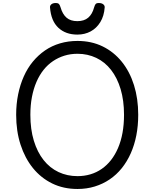

<svg xmlns="http://www.w3.org/2000/svg" viewBox="-20 -1232 1023 1271"><path d="M493 19Q400 19 325.5 -17.5Q251 -54 198 -119.5Q145 -185 116 -274.5Q87 -364 87 -472Q87 -543 100 -607Q113 -671 137.5 -726Q162 -781 197.5 -824Q233 -867 278 -898Q323 -929 377.5 -945Q432 -961 493 -961Q585 -961 659 -925Q733 -889 786 -823.5Q839 -758 867 -668.5Q895 -579 895 -472Q895 -400 882.5 -336Q870 -272 845.5 -217Q821 -162 786 -118.5Q751 -75 706 -44.5Q661 -14 607.5 2.5Q554 19 493 19ZM493 -66Q538 -66 578.5 -78Q619 -90 653.5 -114Q688 -138 715 -172.5Q742 -207 761.5 -252.5Q781 -298 791 -353Q801 -408 801 -472Q801 -567 778.5 -642Q756 -717 715 -769.5Q674 -822 617 -849Q560 -876 493 -876Q447 -876 406.5 -863.5Q366 -851 331 -827.5Q296 -804 268.5 -769.5Q241 -735 221.5 -690Q202 -645 191.5 -590.5Q181 -536 181 -472Q181 -376 204 -300.5Q227 -225 268.5 -172.5Q310 -120 367.5 -93Q425 -66 493 -66ZM492 -1003Q415 -1003 366.5 -1048Q318 -1093 311 -1183Q310 -1195 320 -1203.5Q330 -1212 349 -1212Q365 -1212 371 -1204.5Q377 -1197 381 -1183Q394 -1138 420.5 -1115Q447 -1092 492 -1092Q537 -1092 564 -1115Q591 -1138 603 -1183Q607 -1197 612.5 -1204.5Q618 -1212 634 -1212Q653 -1212 663.5 -1203.5Q674 -1195 673 -1183Q669 -1126 644 -1085.5Q619 -1045 580 -1024Q541 -1003 492 -1003Z"/></svg>

Font: Playwrite HU
Style: Regular
Weight: 400
Designer: Veronika Burian, José Scaglione
Foundry: TypeTogether
Version: Version 1.002